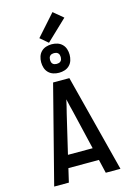

<svg xmlns="http://www.w3.org/2000/svg" viewBox="-160 -1200 871 1276"><g transform="rotate(-15 275.0 -561.5)"><path d="M47 0 219 -670H331L503 0H402L380 -94H170L148 0ZM360 -180 297 -447Q291 -470 285.5 -493Q280 -516 275 -539Q270 -516 264.5 -493Q259 -470 253 -447L190 -180ZM275 -722Q255 -722 236 -728Q217 -734 203 -748Q189 -762 183 -781Q177 -800 177 -820Q177 -840 183 -859Q189 -878 203 -892Q217 -906 236 -912Q255 -918 275 -918Q295 -918 314 -912Q333 -906 347 -892Q361 -878 367 -859Q373 -840 373 -820Q373 -800 367 -781Q361 -762 347 -748Q333 -734 314 -728Q295 -722 275 -722ZM275 -783Q282 -783 289.5 -785Q297 -787 302.5 -792.5Q308 -798 310 -805.5Q312 -813 312 -820Q312 -827 310 -834.5Q308 -842 302.5 -847.5Q297 -853 289.5 -855Q282 -857 275 -857Q268 -857 260.5 -855Q253 -853 247.5 -847.5Q242 -842 240 -834.5Q238 -827 238 -820Q238 -813 240 -805.5Q242 -798 247.5 -792.5Q253 -787 260.5 -785Q268 -783 275 -783ZM261 -932 207 -978 336 -1123 403 -1067Z"/></g></svg>

Font: Lode Dark
Style: Bold
Weight: 700
Monospace: yes
Designer: Belleve Invis
Foundry: Belleve Invis
Version: Version 29.2.0; ttfautohint (v1.8.3)